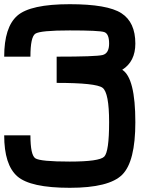

<svg xmlns="http://www.w3.org/2000/svg" viewBox="-20 -895 790 915"><path d="M625 -312.5Q625 -125 562.5 -62.5Q500 0 312.5 0Q125 0 62.5 -54.7Q0 -109.4 0 -250H125Q125 -156.2 148.4 -140.6Q171.9 -125 312.5 -125Q453.1 -125 476.6 -148.4Q500 -171.9 500 -312.5Q500 -453.1 468.8 -476.6Q437.5 -500 250 -500V-625Q437.5 -625 468.8 -632.8Q500 -640.6 500 -687.5Q500 -734.4 476.6 -742.2Q453.1 -750 312.5 -750Q171.9 -750 148.4 -734.4Q125 -718.8 125 -625H0Q0 -765.6 62.5 -820.3Q125 -875 312.5 -875Q492.2 -875 558.6 -832Q625 -789.1 625 -687.5Q625 -601.6 562.5 -562.5Q625 -523.4 625 -312.5Z"/></svg>

Font: CraftyPE
Style: Regular
Weight: 400
Designer: Erek Butcher
Foundry: Haunted Coop
Version: Version 0.018;April 4, 2024;FontCreator 15.0.0.2962 64-bit